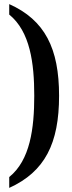

<svg xmlns="http://www.w3.org/2000/svg" viewBox="-20 -784 353 936"><path d="M25 79V132C199 53 268 -85 268 -317C268 -548 199 -686 25 -764V-713C127 -630 147 -476 147 -317C147 -158 127 -3 25 79Z"/></svg>

Font: Noto Serif Armenian ExtraCondensed SemiBold
Style: Regular
Weight: 600
Width: 2
Designer: Monotype Design Team
Foundry: Monotype Imaging Inc.
Version: Version 2.008